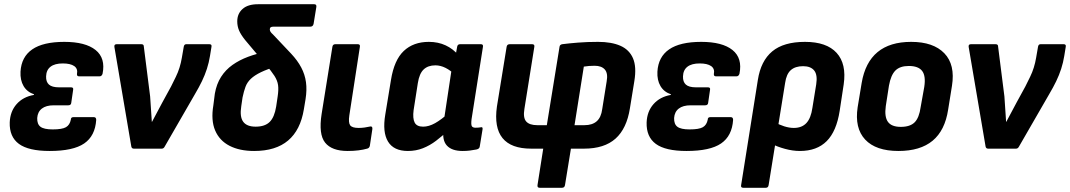

<svg xmlns="http://www.w3.org/2000/svg" viewBox="-20 -703 5061 908"><path d="M215 11Q115 11 69.5 -22.5Q24 -56 26 -124Q28 -176 58.5 -210.5Q89 -245 140 -254L141 -257Q108 -268 91.5 -296Q75 -324 77 -364Q81 -434 132.5 -469.5Q184 -505 284 -505Q384 -505 432 -466.5Q480 -428 465 -354Q461 -342 451 -342H354Q343 -342 344 -353Q349 -378 331 -390.5Q313 -403 277 -403Q239 -403 219 -387.5Q199 -372 198 -342Q197 -316 211.5 -303Q226 -290 259 -290H316Q328 -290 326 -279L317 -217Q316 -205 303 -205H234Q198 -205 178 -189.5Q158 -174 156 -145Q155 -116 171.5 -103.5Q188 -91 229 -91Q274 -91 292 -101.5Q310 -112 315 -137Q315 -149 327 -149H424Q435 -149 435 -136Q430 -60 378 -24.5Q326 11 215 11Z M613 0Q603 0 601 -10L521 -481Q519 -494 532 -494H648Q660 -494 660 -484L690 -247Q692 -217 694 -187.5Q696 -158 698 -127H699Q711 -150 723.5 -173Q736 -196 748 -219L789 -294Q801 -318 811.5 -339.5Q822 -361 829 -383.5Q836 -406 840 -430L849 -482Q851 -494 861 -494H970Q983 -494 980 -481L973 -438Q968 -407 958.5 -377.5Q949 -348 935 -319Q921 -290 902 -258L759 -10Q754 0 745 0Z M1182 11Q1113 11 1065.5 -13.5Q1018 -38 997.5 -86Q977 -134 989 -205L996 -260Q1004 -306 1025.5 -339.5Q1047 -373 1079.5 -396Q1112 -419 1153.5 -434.5Q1195 -450 1240 -458L1291 -390Q1244 -376 1214 -361.5Q1184 -347 1166.5 -330.5Q1149 -314 1141 -292.5Q1133 -271 1127 -242L1121 -201Q1113 -151 1130 -127.5Q1147 -104 1189 -104Q1233 -104 1255.5 -126.5Q1278 -149 1286 -199L1293 -246Q1298 -279 1295 -300.5Q1292 -322 1278 -344Q1264 -366 1234 -401L1139 -514Q1119 -539 1110.5 -559Q1102 -579 1102 -602Q1102 -638 1127 -660.5Q1152 -683 1200 -683H1466Q1478 -683 1476 -670L1463 -590Q1460 -577 1448 -577H1275Q1264 -577 1260 -574Q1256 -571 1256 -564Q1256 -558 1259.5 -552.5Q1263 -547 1271 -540L1357 -449Q1387 -417 1404.5 -384Q1422 -351 1427 -314.5Q1432 -278 1425 -234L1417 -186Q1401 -88 1342.5 -38.5Q1284 11 1182 11Z M1624 11Q1549 11 1517.5 -28.5Q1486 -68 1501 -164L1552 -482Q1554 -494 1566 -494H1672Q1684 -494 1682 -482L1632 -157Q1627 -123 1636 -110.5Q1645 -98 1676 -98Q1690 -98 1704.5 -100Q1719 -102 1732 -105Q1742 -106 1741 -93L1729 -13Q1726 -2 1716 0Q1699 5 1675.5 8Q1652 11 1624 11Z M1909 11Q1842 11 1815 -33.5Q1788 -78 1802 -161L1829 -325Q1844 -419 1889.5 -462Q1935 -505 2008 -505Q2052 -505 2087.5 -488.5Q2123 -472 2148 -442L2133 -348Q2111 -370 2087 -382Q2063 -394 2039 -394Q2004 -394 1983.5 -374.5Q1963 -355 1956 -310L1936 -182Q1931 -143 1941 -123.5Q1951 -104 1981 -104Q2008 -104 2037.5 -120.5Q2067 -137 2105 -171L2102 -88Q2072 -60 2042.5 -37.5Q2013 -15 1980 -2Q1947 11 1909 11ZM2168 11Q2117 11 2093.5 -14.5Q2070 -40 2078 -93L2082 -115L2080 -138L2120 -403L2134 -438L2142 -482Q2144 -494 2156 -494H2254Q2266 -494 2264 -482L2210 -139Q2207 -113 2211.5 -106Q2216 -99 2229 -99Q2236 -99 2242 -99.5Q2248 -100 2254 -101Q2264 -104 2262 -91L2249 -11Q2248 1 2233 4Q2218 7 2202 9Q2186 11 2168 11Z M2532 185Q2520 185 2522 172L2549 0H2492Q2397 0 2356.5 -50Q2316 -100 2330 -199L2376 -482Q2378 -494 2391 -494H2496Q2509 -494 2507 -482L2460 -188Q2453 -146 2468.5 -128.5Q2484 -111 2521 -111H2566L2626 -481Q2627 -492 2639 -494Q2670 -498 2713.5 -501.5Q2757 -505 2808 -505Q2872 -505 2914 -486.5Q2956 -468 2973.5 -427.5Q2991 -387 2980 -320L2959 -191Q2944 -95 2891 -47.5Q2838 0 2742 0H2680L2652 172Q2650 185 2638 185ZM2697 -111H2744Q2781 -111 2802 -129.5Q2823 -148 2828 -187L2849 -318Q2856 -356 2840.5 -374Q2825 -392 2792 -392Q2778 -392 2765.5 -391Q2753 -390 2741 -388Z M3227 11Q3127 11 3081.5 -22.5Q3036 -56 3038 -124Q3040 -176 3070.5 -210.5Q3101 -245 3152 -254L3153 -257Q3120 -268 3103.5 -296Q3087 -324 3089 -364Q3093 -434 3144.5 -469.5Q3196 -505 3296 -505Q3396 -505 3444 -466.5Q3492 -428 3477 -354Q3473 -342 3463 -342H3366Q3355 -342 3356 -353Q3361 -378 3343 -390.5Q3325 -403 3289 -403Q3251 -403 3231 -387.5Q3211 -372 3210 -342Q3209 -316 3223.5 -303Q3238 -290 3271 -290H3328Q3340 -290 3338 -279L3329 -217Q3328 -205 3315 -205H3246Q3210 -205 3190 -189.5Q3170 -174 3168 -145Q3167 -116 3183.5 -103.5Q3200 -91 3241 -91Q3286 -91 3304 -101.5Q3322 -112 3327 -137Q3327 -149 3339 -149H3436Q3447 -149 3447 -136Q3442 -60 3390 -24.5Q3338 11 3227 11Z M3495 185Q3482 185 3485 172L3564 -325Q3578 -415 3632 -460Q3686 -505 3787 -505Q3889 -505 3936.5 -453Q3984 -401 3970 -304L3951 -179Q3936 -82 3889.5 -35.5Q3843 11 3763 11Q3729 11 3692.5 1Q3656 -9 3631 -22L3645 -125Q3665 -113 3689 -105.5Q3713 -98 3734 -98Q3772 -98 3793.5 -121Q3815 -144 3822 -193L3840 -304Q3847 -349 3830.5 -369.5Q3814 -390 3778 -390Q3741 -390 3720 -371.5Q3699 -353 3693 -311L3615 172Q3613 185 3602 185Z M4229 11Q4122 11 4071.5 -43Q4021 -97 4036 -196L4055 -311Q4088 -505 4289 -505Q4394 -505 4446 -451Q4498 -397 4482 -297L4464 -185Q4449 -86 4390.5 -37.5Q4332 11 4229 11ZM4240 -103Q4284 -103 4305.5 -124.5Q4327 -146 4334 -197L4351 -292Q4359 -344 4341 -367.5Q4323 -391 4278 -391Q4236 -391 4214.5 -369.5Q4193 -348 4184 -298L4169 -201Q4162 -151 4179 -127Q4196 -103 4240 -103Z M4653 0Q4643 0 4641 -10L4561 -481Q4559 -494 4572 -494H4688Q4700 -494 4700 -484L4730 -247Q4732 -217 4734 -187.5Q4736 -158 4738 -127H4739Q4751 -150 4763.5 -173Q4776 -196 4788 -219L4829 -294Q4841 -318 4851.5 -339.5Q4862 -361 4869 -383.5Q4876 -406 4880 -430L4889 -482Q4891 -494 4901 -494H5010Q5023 -494 5020 -481L5013 -438Q5008 -407 4998.5 -377.5Q4989 -348 4975 -319Q4961 -290 4942 -258L4799 -10Q4794 0 4785 0Z"/></svg>

Font: Sofia Sans Semi Condensed ExtraBold
Style: Italic
Weight: 800
Italic angle: -9°
Version: Version 4.100